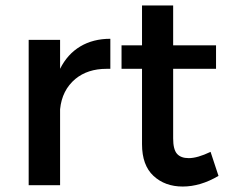

<svg xmlns="http://www.w3.org/2000/svg" viewBox="-20 -678 841 703"><path d="M384 -536V-426H370Q301 -426 256 -389Q207 -348 200 -278V0H85V-532H200V-426Q227 -480 274 -508Q321 -536 384 -536Z M649 5Q584 5 542 -34Q500 -73 500 -150V-426H425V-512H500V-658H614V-512H771V-426H614V-171Q614 -131 628 -115Q642 -99 671 -99Q703 -99 751 -122L780 -34Q714 5 649 5Z"/></svg>

Font: Sapa
Style: Regular
Weight: 400
Version: Version 1.20 June 8, 2016